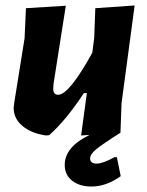

<svg xmlns="http://www.w3.org/2000/svg" viewBox="-20 -492 539 703"><path d="M421 -6Q353 37 331.5 55Q310 73 310 88Q310 107 334 107Q357 107 400 83L408 84L422 153Q369 191 315 191Q271 191 244 169.5Q217 148 217 112Q217 46 308 2L277 4L298 -151H287Q222 -52 160 3L148 4Q94 -4 62 -31Q30 -58 30 -97L32 -115L70 -352L75 -462L221 -471L176 -185L175 -169Q174 -145 193 -145Q233 -145 318 -299L325 -354L329 -462L473 -472L425 -114Z"/></svg>

Font: Alegreya Sans SC ExtraBold
Style: Italic
Weight: 800
Italic angle: -7°
Designer: Juan Pablo del Peral
Foundry: Huerta Tipografica
Version: Version 2.007